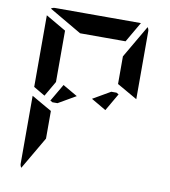

<svg xmlns="http://www.w3.org/2000/svg" viewBox="-102 -1087 1021 1156"><g transform="rotate(10 408.0 -508.5)"><path d="M593 -698V-784L709 -983Q717 -972 717 -959V-544L593 -615ZM271 -552 361 -500 254 -438H223L209 -446ZM223 -302V-216L107 -17Q99 -28 99 -41V-456L158 -422L186 -406L223 -385ZM169 -469 99 -510V-948L223 -876V-698V-590V-562ZM315 -876 116 -992Q127 -1000 140 -1000H346H470H665L593 -876H554H470H346ZM607 -554 545 -447 454 -500 561 -562H593Z"/></g></svg>

Font: DSEG14 Modern Mini
Style: Bold
Weight: 700
Designer: Keshikan(Twitter:@keshinomi_88pro)
Version: Version 0.46